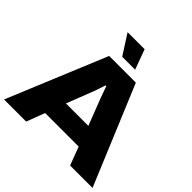

<svg xmlns="http://www.w3.org/2000/svg" viewBox="-234 -1134 1332 1332"><g transform="rotate(45 432.0 -468.0)"><path d="M-2 0 300 -729H562L866 0H646L595 -135H266L215 0ZM321 -284H541L464 -483L434 -567H427L399 -484ZM368 -789 274 -936H441L495 -789Z"/></g></svg>

Font: Mona Sans Expanded ExtraBold
Style: Regular
Weight: 800
Width: 7
Designer: Deni Anggara
Foundry: GitHub
Version: Version 1.001; ttfautohint (v1.8.4.7-5d5b);gftools[0.9.33]